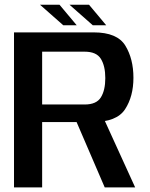

<svg xmlns="http://www.w3.org/2000/svg" viewBox="-20 -816 652 836"><path d="M41 0H163.5V-284.5H383Q488 -284.5 524.5 -340.2Q561 -396 561 -477.5Q561 -559.5 525.8 -617.2Q490.5 -675 388 -675H41ZM436 0H568.5L421 -323.5L299.5 -317ZM163.5 -361V-591H348.5Q400 -591 419.2 -559.8Q438.5 -528.5 438.5 -476Q438.5 -423 419.2 -392Q400 -361 348.5 -361ZM384 -706H442.5L367.5 -795.5H282.5ZM255.5 -706H314L239 -795.5H154Z"/></svg>

Font: Anybody UltraCondensed Thin Medium
Style: Regular
Weight: 500
Version: Version 1.111